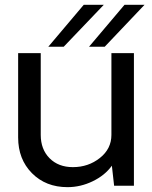

<svg xmlns="http://www.w3.org/2000/svg" viewBox="-20 -770 631 796"><path d="M244.1 -576.2H180.2L327.1 -750H410.2ZM349.1 -576.2 496.1 -750H579.1L414.1 -576.2ZM535.2 -549.8V0H453.1L443.8 -83Q415 -43 364.5 -18.6Q314 5.9 259.8 5.9Q169.9 5.9 112.5 -52Q55.2 -109.9 55.2 -200.2V-549.8H148.9V-210.9Q148.9 -150.9 185.5 -114Q222.2 -77.1 282.2 -77.1Q346.2 -77.1 394 -115Q441.9 -152.8 441.9 -210.9V-549.8Z"/></svg>

Font: Oakes Grotesk
Style: Regular
Weight: 400
Designer: Samuel Oakes
Foundry: Samuel Oakes
Version: Version 1.0 | wf-rip DC20170320